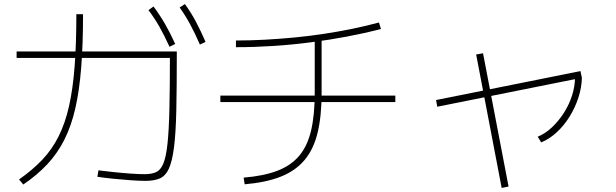

<svg xmlns="http://www.w3.org/2000/svg" viewBox="-20 -875 3040 948"><path d="M699 18Q669 18 626 15Q583 12 539 7.5Q495 3 461 -2L466 -34Q497 -30 539 -25.5Q581 -21 623.5 -18Q666 -15 694 -15Q728 -15 750.5 -25Q773 -35 786.5 -67.5Q800 -100 807 -165Q814 -230 816.5 -339Q819 -448 819 -613L836 -589H62V-621H853V-611Q853 -442 850.5 -329Q848 -216 839 -146.5Q830 -77 813.5 -41.5Q797 -6 769 6Q741 18 699 18ZM74 11Q140 -35 188.5 -86Q237 -137 269.5 -202Q302 -267 321 -351.5Q340 -436 348.5 -548Q357 -660 357 -805H390Q390 -657 381 -542.5Q372 -428 352 -340.5Q332 -253 298 -185.5Q264 -118 213.5 -64Q163 -10 95 36ZM817 -644Q791 -701 766.5 -744Q742 -787 713 -825L738 -843Q770 -800 795.5 -755.5Q821 -711 845 -658ZM967 -655Q942 -712 918.5 -755.5Q895 -799 867 -838L893 -855Q924 -812 948 -766.5Q972 -721 995 -668Z M1183 2Q1281 -6 1348.5 -31.5Q1416 -57 1457 -105.5Q1498 -154 1516 -230.5Q1534 -307 1534 -417V-689H1568V-417Q1568 -301 1548 -219Q1528 -137 1483 -84Q1438 -31 1365.5 -2.5Q1293 26 1188 35ZM1068 -371V-403H1932V-371ZM1145 -675Q1216 -675 1288.5 -679Q1361 -683 1434.5 -690Q1508 -697 1580 -708Q1652 -719 1720.5 -733Q1789 -747 1851 -764L1861 -732Q1781 -711 1693.5 -694.5Q1606 -678 1514 -666Q1422 -654 1328.5 -648Q1235 -642 1145 -642Z M2139 -348 2133 -381 2846 -524 2853 -491ZM2457 53 2331 -606 2365 -612 2491 46ZM2635 -200Q2672 -215 2705 -246Q2738 -277 2764 -317.5Q2790 -358 2804.5 -403.5Q2819 -449 2819 -493L2853 -491Q2852 -443 2836 -393.5Q2820 -344 2792.5 -299.5Q2765 -255 2728.5 -221.5Q2692 -188 2652 -172Z"/></svg>

Font: M PLUS 1 ExtraLight
Style: Regular
Weight: 250
Version: Version 1.001